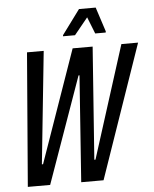

<svg xmlns="http://www.w3.org/2000/svg" viewBox="-59 -935 790 985"><g transform="rotate(-5 336.0 -443.0)"><path d="M44 0 100 -688H186L126 -109H132L335 -688H438L396 -109H402L586 -688H672L434 0H319L358 -547H353L159 0ZM291 -754 292 -760 385 -886H471L512 -760L511 -754H457L423 -840L353 -754Z"/></g></svg>

Font: Saira ExtraCondensed Medium
Style: Italic
Weight: 500
Width: 2
Italic angle: -12°
Designer: Hector Gatti with collaboration of the Omnibus-Type team
Foundry: Omnibus-Type
Version: Version 1.101